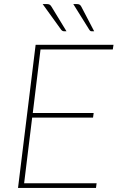

<svg xmlns="http://www.w3.org/2000/svg" viewBox="-20 -923 580 943"><path d="M179 -680 141 -368H440L437 -345.5H138L98.5 -23H454.5L451.5 0H68.5L155 -703H537.5L534 -680ZM357.5 -903Q366.5 -903 371.2 -900Q376 -897 379.5 -890L442.5 -769.5H430Q426 -769.5 424 -771Q422 -772.5 419.5 -775.5L340 -903ZM210 -903Q219 -903 223.8 -900.2Q228.5 -897.5 233 -890L306.5 -769.5H293Q287.5 -769.5 281.5 -775.5L189.5 -903Z"/></svg>

Font: Lato ExtraLight
Style: Italic
Weight: 275
Italic angle: -7°
Designer: Lukasz Dziedzic with Adam Twardoch and Botio Nikoltchev
Foundry: tyPoland Lukasz Dziedzic
Version: Version 2.015; 2015-08-06; http://www.latofonts.com/